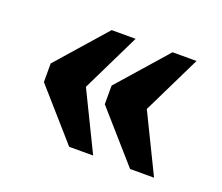

<svg xmlns="http://www.w3.org/2000/svg" viewBox="-79 -590 741 640"><g transform="rotate(20 291.5 -270.0)"><path d="M434 -63 281 -237V-303L434 -477H519L418 -270L519 -63ZM218 -63 65 -237V-303L218 -477H303L202 -270L303 -63Z"/></g></svg>

Font: Noto Serif Devanagari Black
Style: Regular
Weight: 900
Designer: Universal Thirst, Indian Type Foundry and the Monotype Design Team
Foundry: Monotype Imaging Inc.
Version: Version 2.004; ttfautohint (v1.8.4.7-5d5b)